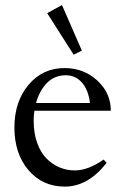

<svg xmlns="http://www.w3.org/2000/svg" viewBox="-20 -709 475 741"><path d="M264.2 -498 162.1 -658.2 219.2 -689.5 295.9 -513.7ZM230 11.2Q144 11.2 89.8 -52.5Q35.6 -116.2 35.6 -216.8Q35.6 -316.9 90.1 -381.6Q144.5 -446.3 229 -446.3Q303.2 -446.3 355.5 -398.2Q407.7 -350.1 407.7 -281.7H112.8Q109.9 -262.7 109.9 -243.7Q109.9 -196.3 123 -158.7Q136.2 -121.1 158.7 -98.1Q181.2 -75.2 209.2 -63.2Q237.3 -51.3 268.6 -51.3Q320.3 -51.3 379.9 -93.3L391.6 -80.6Q319.8 11.2 230 11.2ZM233.9 -418.5Q189.9 -418.5 160.9 -388.4Q131.8 -358.4 119.1 -311.5H327.1Q321.3 -361.8 296.4 -390.1Q271.5 -418.5 233.9 -418.5Z"/></svg>

Font: Elstob
Style: Regular
Weight: 400
Designer: Peter S. Baker
Version: Version 1.015